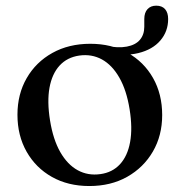

<svg xmlns="http://www.w3.org/2000/svg" viewBox="-20 -628 618 660"><path d="M558 -562.5Q558 -520 531.2 -488.8Q504.5 -457.5 455.5 -445.5Q406.5 -433.5 339.5 -447.5Q331.5 -449 327.5 -452Q323.5 -455 323.5 -460Q323.5 -466 328.2 -469.2Q333 -472.5 341 -471Q386 -462 416 -467.8Q446 -473.5 461 -491.2Q476 -509 476 -536V-562.5Q476 -584.5 487 -596.5Q498 -608.5 517 -608.5Q537 -608.5 547.5 -596.5Q558 -584.5 558 -562.5ZM290.5 -477.5Q363 -477.5 418.8 -446.5Q474.5 -415.5 506 -360Q537.5 -304.5 537.5 -232.5Q537.5 -162 505.5 -107Q473.5 -52 417.2 -20.2Q361 11.5 287 11.5Q214 11.5 158.5 -19.8Q103 -51 71.5 -106.5Q40 -162 40 -233.5Q40 -304.5 71.8 -359.5Q103.5 -414.5 160 -446Q216.5 -477.5 290.5 -477.5ZM325 -29.5Q366 -35 392.2 -63.2Q418.5 -91.5 427.2 -139.5Q436 -187.5 425.5 -252.5Q415 -318 390.2 -361.2Q365.5 -404.5 330.2 -423.8Q295 -443 252.5 -437Q211 -431 185 -402.8Q159 -374.5 150.2 -326.8Q141.5 -279 152 -214Q162.5 -148.5 187.2 -105.2Q212 -62 247.2 -42.8Q282.5 -23.5 325 -29.5Z"/></svg>

Font: Fraunces 24pt
Style: Regular
Weight: 400
Version: Version 1.000;[b76b70a41]